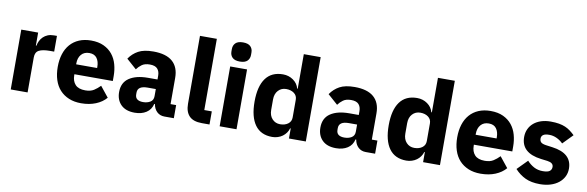

<svg xmlns="http://www.w3.org/2000/svg" viewBox="-51 -1198 5073 1659"><g transform="rotate(10 2485.0 -368.5)"><path d="M69 0V-525H217V-411H222Q226 -433 236 -453.5Q246 -474 262.5 -490Q279 -506 302 -515.5Q325 -525 356 -525H382V-387H345Q280 -387 248.5 -370Q217 -353 217 -307V0Z M687 12Q627 12 580 -7.5Q533 -27 500.5 -62.5Q468 -98 451.5 -149Q435 -200 435 -263Q435 -325 451 -375.5Q467 -426 498.5 -462Q530 -498 576 -517.5Q622 -537 681 -537Q746 -537 792.5 -515Q839 -493 868.5 -456Q898 -419 911.5 -370.5Q925 -322 925 -269V-225H588V-217Q588 -165 616 -134.5Q644 -104 704 -104Q750 -104 779 -122.5Q808 -141 833 -167L907 -75Q872 -34 815.5 -11Q759 12 687 12ZM684 -428Q639 -428 613.5 -398.5Q588 -369 588 -320V-312H772V-321Q772 -369 750.5 -398.5Q729 -428 684 -428Z M1418 0Q1378 0 1351.5 -25Q1325 -50 1318 -92H1312Q1300 -41 1259 -14.5Q1218 12 1158 12Q1079 12 1037 -30Q995 -72 995 -141Q995 -224 1055.5 -264.5Q1116 -305 1220 -305H1303V-338Q1303 -376 1283 -398.5Q1263 -421 1216 -421Q1172 -421 1146 -402Q1120 -383 1103 -359L1015 -437Q1047 -484 1095.5 -510.5Q1144 -537 1227 -537Q1339 -537 1395 -488Q1451 -439 1451 -345V-115H1500V0ZM1213 -91Q1250 -91 1276.5 -107Q1303 -123 1303 -159V-221H1231Q1144 -221 1144 -162V-147Q1144 -118 1162 -104.5Q1180 -91 1213 -91Z M1746 0Q1670 0 1634.5 -37Q1599 -74 1599 -144V-740H1747V-115H1813V0Z M1976 -581Q1931 -581 1910.5 -601.5Q1890 -622 1890 -654V-676Q1890 -708 1910.5 -728.5Q1931 -749 1976 -749Q2021 -749 2041.5 -728.5Q2062 -708 2062 -676V-654Q2062 -622 2041.5 -601.5Q2021 -581 1976 -581ZM1902 -525H2050V0H1902Z M2510 -88H2505Q2499 -67 2486 -48.5Q2473 -30 2454.5 -16.5Q2436 -3 2412.5 4.5Q2389 12 2364 12Q2264 12 2213 -58.5Q2162 -129 2162 -263Q2162 -397 2213 -467Q2264 -537 2364 -537Q2415 -537 2454.5 -509Q2494 -481 2505 -437H2510V-740H2658V0H2510ZM2413 -108Q2455 -108 2482.5 -128.5Q2510 -149 2510 -185V-340Q2510 -376 2482.5 -396.5Q2455 -417 2413 -417Q2371 -417 2343.5 -387.5Q2316 -358 2316 -308V-217Q2316 -167 2343.5 -137.5Q2371 -108 2413 -108Z M3184 0Q3144 0 3117.5 -25Q3091 -50 3084 -92H3078Q3066 -41 3025 -14.5Q2984 12 2924 12Q2845 12 2803 -30Q2761 -72 2761 -141Q2761 -224 2821.5 -264.5Q2882 -305 2986 -305H3069V-338Q3069 -376 3049 -398.5Q3029 -421 2982 -421Q2938 -421 2912 -402Q2886 -383 2869 -359L2781 -437Q2813 -484 2861.5 -510.5Q2910 -537 2993 -537Q3105 -537 3161 -488Q3217 -439 3217 -345V-115H3266V0ZM2979 -91Q3016 -91 3042.5 -107Q3069 -123 3069 -159V-221H2997Q2910 -221 2910 -162V-147Q2910 -118 2928 -104.5Q2946 -91 2979 -91Z M3687 -88H3682Q3676 -67 3663 -48.5Q3650 -30 3631.5 -16.5Q3613 -3 3589.5 4.5Q3566 12 3541 12Q3441 12 3390 -58.5Q3339 -129 3339 -263Q3339 -397 3390 -467Q3441 -537 3541 -537Q3592 -537 3631.5 -509Q3671 -481 3682 -437H3687V-740H3835V0H3687ZM3590 -108Q3632 -108 3659.5 -128.5Q3687 -149 3687 -185V-340Q3687 -376 3659.5 -396.5Q3632 -417 3590 -417Q3548 -417 3520.5 -387.5Q3493 -358 3493 -308V-217Q3493 -167 3520.5 -137.5Q3548 -108 3590 -108Z M4192 12Q4132 12 4085 -7.5Q4038 -27 4005.5 -62.5Q3973 -98 3956.5 -149Q3940 -200 3940 -263Q3940 -325 3956 -375.5Q3972 -426 4003.5 -462Q4035 -498 4081 -517.5Q4127 -537 4186 -537Q4251 -537 4297.5 -515Q4344 -493 4373.5 -456Q4403 -419 4416.5 -370.5Q4430 -322 4430 -269V-225H4093V-217Q4093 -165 4121 -134.5Q4149 -104 4209 -104Q4255 -104 4284 -122.5Q4313 -141 4338 -167L4412 -75Q4377 -34 4320.5 -11Q4264 12 4192 12ZM4189 -428Q4144 -428 4118.5 -398.5Q4093 -369 4093 -320V-312H4277V-321Q4277 -369 4255.5 -398.5Q4234 -428 4189 -428Z M4713 12Q4637 12 4585 -12.5Q4533 -37 4492 -82L4579 -170Q4607 -139 4641 -121Q4675 -103 4718 -103Q4762 -103 4779 -116.5Q4796 -130 4796 -153Q4796 -190 4743 -197L4686 -204Q4509 -226 4509 -366Q4509 -404 4523.5 -435.5Q4538 -467 4564.5 -489.5Q4591 -512 4628.5 -524.5Q4666 -537 4713 -537Q4754 -537 4785.5 -531.5Q4817 -526 4841.5 -515.5Q4866 -505 4886.5 -489.5Q4907 -474 4927 -455L4842 -368Q4817 -393 4785.5 -407.5Q4754 -422 4721 -422Q4683 -422 4667 -410Q4651 -398 4651 -378Q4651 -357 4662.5 -345.5Q4674 -334 4706 -329L4765 -321Q4938 -298 4938 -163Q4938 -125 4922 -93Q4906 -61 4876.5 -37.5Q4847 -14 4805.5 -1Q4764 12 4713 12Z"/></g></svg>

Font: Aneliza ExtraBold
Style: Regular
Weight: 800
Designer: Mike Abbink, Paul van der Laan, Pieter van Rosmalen
Foundry: Bold Monday
Version: Version 3.001;September 8, 2019;FontCreator 11.5.0.2425 64-b